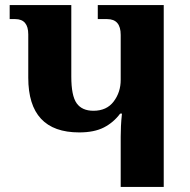

<svg xmlns="http://www.w3.org/2000/svg" viewBox="-20 -734 748 754"><path d="M454 0H623V-714H364V-659H401Q454 -659 454 -597V-420Q454 -372 426.5 -335.5Q399 -299 347 -299Q302 -299 281 -328.5Q260 -358 260 -433V-714H18V-659H40Q91 -659 91 -599V-429Q91 -214 291 -214Q350 -214 388 -233.5Q426 -253 452 -288H459Q456 -261 455 -238.5Q454 -216 454 -197Z"/></svg>

Font: Noto Serif Georgian SemiCondensed Extra
Style: Regular
Weight: 800
Width: 4
Designer: Monotype Design Team
Foundry: Monotype Imaging Inc.
Version: Version 1.901